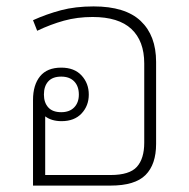

<svg xmlns="http://www.w3.org/2000/svg" viewBox="-20 -579 591 599"><path d="M467 -386V-130Q467 -66 434 -33Q401 0 325 0H83V-267Q83 -314 105 -341Q127 -368 171 -368Q212 -368 234.5 -343.5Q257 -319 257 -284Q257 -249 234.5 -225Q212 -201 172 -201Q141 -201 121 -216V-33H325Q384 -33 407 -58.5Q430 -84 430 -134V-381Q430 -451 390 -488.5Q350 -526 269 -526Q221 -526 179.5 -514.5Q138 -503 96 -483L83 -516Q125 -535 170 -547Q215 -559 272 -559Q371 -559 419 -513.5Q467 -468 467 -386ZM171 -229Q197 -229 211.5 -244Q226 -259 226 -284Q226 -310 211.5 -325Q197 -340 171 -340Q144 -340 130.5 -325Q117 -310 117 -284Q117 -259 130.5 -244Q144 -229 171 -229Z"/></svg>

Font: Noto Sans Thai Looped ExtLight
Style: Regular
Weight: 200
Designer: Sasikarn Vongin, Ben Mitchell
Foundry: The Fontpad Ltd
Version: Version 1.00